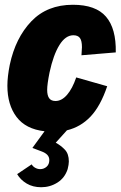

<svg xmlns="http://www.w3.org/2000/svg" viewBox="-20 -542 506 806"><path d="M322 -310Q324 -336 324 -344Q324 -371 315.5 -382.5Q307 -394 288 -394Q255 -394 229.5 -353Q204 -312 188 -238Q178 -188 178 -165Q178 -141 186.5 -129.5Q195 -118 213 -118Q239 -118 261.5 -144Q284 -170 300 -217L430 -180Q402 -97 360.5 -53Q319 -9 261 5L214 57Q236 69 252.5 86.5Q269 104 269 136Q269 148 264 168Q252 205 221 224.5Q190 244 153 244Q118 244 92 228.5Q66 213 52 189L113 148Q118 157 128 162.5Q138 168 149 168Q164 168 175.5 158Q187 148 187 130Q187 117 178.5 108Q170 99 153 93L116 79L167 9Q88 0 49.5 -51Q11 -102 11 -182Q11 -220 21 -270Q45 -383 111.5 -452.5Q178 -522 286 -522Q382 -522 425 -472Q468 -422 466 -322Z"/></svg>

Font: Decalotype Black Italic
Style: Regular
Weight: 900
Italic angle: -12°
Designer: Alfredo Marco Pradil
Foundry: Alfredo Marco Pradil
Version: Version 1.0